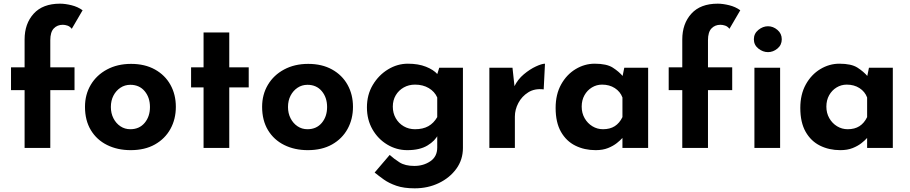

<svg xmlns="http://www.w3.org/2000/svg" viewBox="-20 -806 4956 1046"><path d="M114 0V-315H40V-439H114V-591Q114 -677 163.5 -731.5Q213 -786 307 -786Q335 -786 369.5 -777.5Q404 -769 430 -750L371 -649Q361 -662 347.5 -666.5Q334 -671 322 -671Q292 -671 273 -651Q254 -631 254 -587V-439H386V-315H254V0Z M443 -224Q443 -291 474.5 -344Q506 -397 563 -427.5Q620 -458 694 -458Q769 -458 824 -427.5Q879 -397 908.5 -344Q938 -291 938 -224Q938 -157 908.5 -103.5Q879 -50 824 -19Q769 12 692 12Q620 12 563.5 -16Q507 -44 475 -97Q443 -150 443 -224ZM584 -223Q584 -189 598 -161.5Q612 -134 636 -118Q660 -102 690 -102Q739 -102 768 -136.5Q797 -171 797 -223Q797 -275 768 -309.5Q739 -344 690 -344Q660 -344 636 -328Q612 -312 598 -285Q584 -258 584 -223Z M1089 -629H1229V-439H1335V-330H1229V0H1089V-330H1021V-439H1089Z M1408 -224Q1408 -291 1439.5 -344Q1471 -397 1528 -427.5Q1585 -458 1659 -458Q1734 -458 1789 -427.5Q1844 -397 1873.5 -344Q1903 -291 1903 -224Q1903 -157 1873.5 -103.5Q1844 -50 1789 -19Q1734 12 1657 12Q1585 12 1528.5 -16Q1472 -44 1440 -97Q1408 -150 1408 -224ZM1549 -223Q1549 -189 1563 -161.5Q1577 -134 1601 -118Q1625 -102 1655 -102Q1704 -102 1733 -136.5Q1762 -171 1762 -223Q1762 -275 1733 -309.5Q1704 -344 1655 -344Q1625 -344 1601 -328Q1577 -312 1563 -285Q1549 -258 1549 -223Z M2239 220Q2180 220 2139.5 206Q2099 192 2071 172Q2043 152 2021 134L2103 38Q2126 59 2156.5 78.5Q2187 98 2237 98Q2287 98 2324.5 72.5Q2362 47 2362 -2V-98L2367 -73Q2351 -39 2309 -13.5Q2267 12 2199 12Q2140 12 2089.5 -18.5Q2039 -49 2009 -101.5Q1979 -154 1979 -221Q1979 -290 2011 -343.5Q2043 -397 2094 -428Q2145 -459 2202 -459Q2259 -459 2300.5 -442.5Q2342 -426 2363 -402L2358 -389L2373 -437H2502V0Q2502 64 2466 113.5Q2430 163 2370.5 191.5Q2311 220 2239 220ZM2120 -225Q2120 -190 2136 -162Q2152 -134 2179.5 -118Q2207 -102 2241 -102Q2284 -102 2313.5 -118.5Q2343 -135 2362 -168V-275Q2348 -307 2316 -326Q2284 -345 2241 -345Q2207 -345 2179.5 -329.5Q2152 -314 2136 -287Q2120 -260 2120 -225Z M2772 -437 2785 -317 2782 -335Q2801 -374 2834 -401.5Q2867 -429 2899.5 -444Q2932 -459 2949 -459L2942 -319Q2893 -325 2858 -303Q2823 -281 2804 -245Q2785 -209 2785 -171V0H2646V-437Z M3225 12Q3164 12 3114.5 -12.5Q3065 -37 3036 -88Q3007 -139 3007 -218Q3007 -292 3037 -346Q3067 -400 3116 -429.5Q3165 -459 3220 -459Q3285 -459 3318.5 -437.5Q3352 -416 3374 -390L3368 -373L3381 -437H3511V0H3371V-95L3382 -65Q3380 -65 3370 -53.5Q3360 -42 3340.5 -26.5Q3321 -11 3292.5 0.5Q3264 12 3225 12ZM3265 -102Q3303 -102 3329 -118.5Q3355 -135 3371 -168V-275Q3359 -307 3329.5 -326Q3300 -345 3260 -345Q3230 -345 3204.5 -329.5Q3179 -314 3164 -287Q3149 -260 3149 -225Q3149 -190 3165 -162Q3181 -134 3207.5 -118Q3234 -102 3265 -102Z M3697 0V-315H3623V-439H3697V-591Q3697 -677 3746.5 -731.5Q3796 -786 3890 -786Q3918 -786 3952.5 -777.5Q3987 -769 4013 -750L3954 -649Q3944 -662 3930.5 -666.5Q3917 -671 3905 -671Q3875 -671 3856 -651Q3837 -631 3837 -587V-439H3969V-315H3837V0Z M4090 -437H4230V0H4090ZM4087 -592Q4087 -623 4111.5 -643Q4136 -663 4164 -663Q4192 -663 4215.5 -643Q4239 -623 4239 -592Q4239 -561 4215.5 -541.5Q4192 -522 4164 -522Q4136 -522 4111.5 -541.5Q4087 -561 4087 -592Z M4558 12Q4497 12 4447.5 -12.5Q4398 -37 4369 -88Q4340 -139 4340 -218Q4340 -292 4370 -346Q4400 -400 4449 -429.5Q4498 -459 4553 -459Q4618 -459 4651.5 -437.5Q4685 -416 4707 -390L4701 -373L4714 -437H4844V0H4704V-95L4715 -65Q4713 -65 4703 -53.5Q4693 -42 4673.5 -26.5Q4654 -11 4625.5 0.5Q4597 12 4558 12ZM4598 -102Q4636 -102 4662 -118.5Q4688 -135 4704 -168V-275Q4692 -307 4662.5 -326Q4633 -345 4593 -345Q4563 -345 4537.5 -329.5Q4512 -314 4497 -287Q4482 -260 4482 -225Q4482 -190 4498 -162Q4514 -134 4540.5 -118Q4567 -102 4598 -102Z"/></svg>

Font: Reem Kufi Fun
Style: Regular
Weight: 400
Designer: Khaled Hosny
Version: Version 1.005